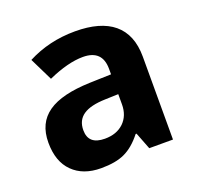

<svg xmlns="http://www.w3.org/2000/svg" viewBox="-104 -669 813 791"><g transform="rotate(-20 302.0 -273.5)"><path d="M528.8 0V-363.8C528.8 -494.1 448.2 -557.1 301.8 -557.1C225.1 -557.1 155.8 -540.5 92.8 -507.8L142.1 -407.2C201.2 -433.6 252.4 -446.8 295.9 -446.8C352.5 -446.8 380.9 -418.9 380.9 -363.8V-339.8L286.1 -336.9C122.6 -331.1 42 -278.8 42 -163.1C42 -107.9 57.1 -64.9 87.4 -35.2C117.2 -5.4 158.7 9.8 210.9 9.8C253.4 9.8 288.1 3.9 314.9 -8.8C341.3 -21 367.2 -42.5 392.1 -74.2H396L424.8 0ZM380.9 -208C380.9 -175.3 370.6 -148.9 350.1 -128.9C329.1 -108.9 301.8 -99.1 267.1 -99.1C218.8 -99.1 194.8 -120.1 194.8 -162.1C194.8 -220.7 236.8 -248.5 323.2 -251L380.9 -252.9Z"/></g></svg>

Font: Noto Reveo Sans
Style: Bold
Weight: 700
Designer: Monotype Design team
Foundry: Monotype Imaging Inc.
Version: Version 1.04